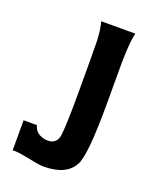

<svg xmlns="http://www.w3.org/2000/svg" viewBox="-123 -696 631 780"><g transform="rotate(20 193.0 -306.5)"><path d="M179 -624H326Q317 -590 315 -499V-318Q315 -95 290 -49Q258 11 159 11Q141 11 84 -1Q33 -11 20 -8V-138H78Q83 -114 106 -102Q124 -94 139 -94Q180 -94 185 -135Q191 -180 191 -320Q191 -514 190 -543Q188 -591 179 -624Z"/></g></svg>

Font: GFS Neohellenic Rg
Style: Bold
Weight: 700
Designer: Designed by Takis Katsoulidis and George D. Matthiopoulos.
Foundry: Designed by Takis Katsoulidis and George D. Matthiopoulos.
Version: Version 1.0